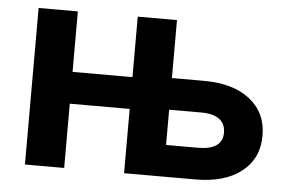

<svg xmlns="http://www.w3.org/2000/svg" viewBox="-44 -607 1007 667"><g transform="rotate(5 460.0 -273.0)"><path d="M521.5 0V-110.4H659.7Q701.2 -110.4 722.7 -125.5Q744.1 -140.6 744.1 -170.4Q744.1 -201.2 722.7 -217.3Q701.2 -233.4 659.7 -233.4H497.6V-343.8H659.7Q761.2 -343.8 819.8 -297.6Q878.4 -251.5 878.4 -171.9Q878.4 -91.8 819.8 -45.9Q761.2 0 659.7 0ZM64.9 0V-545.9H201.7V0ZM164.1 -224.1V-335H447.8V-224.1ZM410.6 0V-545.9H547.4V0Z"/></g></svg>

Font: Inter Cardless
Style: Bold
Weight: 700
Designer: Rasmus Andersson
Foundry: rsms
Version: Version 4.001;git-9221beed3